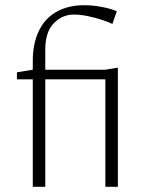

<svg xmlns="http://www.w3.org/2000/svg" viewBox="-20 -718 558 738"><path d="M106 0V-413H45V-440L106 -450V-484Q106 -525 114.5 -558Q123 -591 139 -617Q155 -643 179 -661Q203 -679 234.5 -688.5Q266 -698 304 -698Q329 -698 349.5 -695Q370 -692 389.5 -687.5Q409 -683 429 -675L412 -626Q395 -634 370.5 -642Q346 -650 318 -656Q290 -662 263 -662Q220 -662 187 -629Q154 -596 154 -526V-450H385L433 -458V0H385V-413H154V0Z"/></svg>

Font: Ancizar Sans Thin
Style: Regular
Weight: 100
Designer: Cesar Puertas, Viviana Monsalve, Julian Moncada, Julian Prieto, Jose Castro, Mariel Hernandez, Felipe Aragon, Sara Alarc
Version: Version 8.100